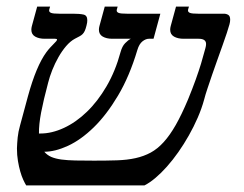

<svg xmlns="http://www.w3.org/2000/svg" viewBox="-20 -560 736 580"><path d="M344.2 -402.8Q349.1 -420.4 357.9 -429.4Q366.7 -438.5 375 -442.9H319.3Q301.8 -442.9 290.3 -449.5Q278.8 -456.1 278.8 -470.2Q278.8 -475.1 280.3 -481L296.4 -540H335.4L333 -531.7Q332.5 -530.8 332.5 -528.3Q332.5 -523.4 338.6 -521Q344.7 -518.6 363.3 -518.6H464.4L443.8 -442.9H429.7Q420.4 -442.9 410.4 -435.1Q400.4 -427.2 395 -409.2Q371.1 -329.1 336.4 -271Q301.8 -212.9 263.2 -175.3Q224.6 -137.7 185.5 -119.6Q146.5 -101.6 113.8 -101.6Q122.6 -91.3 135 -85.9Q147.5 -80.6 165.5 -78.1Q183.6 -75.7 207.8 -75.2Q231.9 -74.7 264.2 -74.7Q302.7 -74.7 333.5 -75.7Q364.3 -76.7 389.4 -82.3Q414.6 -87.9 435.3 -99.1Q456.1 -110.4 474.6 -130.9Q493.2 -151.4 511 -182.6Q528.8 -213.9 547.9 -259.3Q561.5 -292.5 571.3 -319.8Q581.1 -347.2 587.2 -367.4Q593.3 -387.7 596.4 -399.9Q599.6 -412.1 600.6 -415Q602.5 -421.4 602.5 -427.2Q602.5 -442.9 580.1 -442.9H534.7Q517.1 -442.9 505.6 -449.5Q494.1 -456.1 494.1 -470.2Q494.1 -475.1 495.6 -481L511.7 -540H550.8L548.3 -531.7Q547.9 -530.8 547.9 -528.3Q547.9 -523.4 554 -521Q560.1 -518.6 578.6 -518.6H656.2Q663.6 -518.6 669.4 -515.1Q675.3 -511.7 675.3 -500.5Q675.3 -494.1 673.3 -486.8Q670.9 -477.5 665.3 -460.7Q659.7 -443.8 652.3 -423.1Q645 -402.3 636.7 -379.4Q628.4 -356.4 620.8 -334.2Q613.3 -312 606.7 -292.5Q600.1 -272.9 596.7 -259.3Q589.4 -232.4 577.4 -204.8Q565.4 -177.2 550.5 -150.9Q535.6 -124.5 518.8 -100.6Q502 -76.7 484.4 -56.9Q466.8 -37.1 449.5 -22.5Q432.1 -7.8 416.5 0H59.1Q55.2 -6.3 50.3 -16.8Q45.4 -27.3 41.3 -41.7Q37.1 -56.2 34.2 -73.7Q31.2 -91.3 31.2 -111.8Q31.7 -127.4 33.4 -144.8Q35.2 -162.1 40.5 -180.7L64.5 -269.5Q89.4 -360.4 120.1 -402.3Q126 -410.2 131.8 -416.5Q137.7 -422.9 142.3 -427.5Q147 -432.1 149.7 -435.3Q152.3 -438.5 152.3 -440.4Q152.3 -442.9 146.5 -442.9H115.2Q97.7 -442.9 86.2 -449.5Q74.7 -456.1 74.7 -470.2Q74.7 -475.1 76.2 -481L92.3 -540H131.3L128.9 -531.7Q128.4 -530.8 128.4 -528.3Q128.4 -523.4 134.5 -521Q140.6 -518.6 159.2 -518.6H199.7Q220.2 -518.6 231.9 -516.1Q243.7 -513.7 243.7 -499Q243.7 -495.6 243.2 -491.7Q242.7 -487.8 241.2 -482.4Q238.8 -472.7 236.1 -466.8Q233.4 -460.9 229.5 -457Q225.6 -453.1 220 -450.2Q214.4 -447.3 206.1 -442.9Q192.4 -435.5 179.7 -420.7Q167 -405.8 156.5 -387.2Q146 -368.7 137.9 -348.4Q129.9 -328.1 125.5 -310.5Q111.3 -257.3 104.2 -220.2Q97.2 -183.1 97.7 -156.7H102.1Q136.7 -156.7 173.1 -173.6Q209.5 -190.4 242.4 -222.2Q275.4 -253.9 302 -299.6Q328.6 -345.2 344.2 -402.8Z"/></svg>

Font: Arian Grqi
Style: Italic
Weight: 400
Italic angle: -15°
Designer: Ruben Hakobyan (Tarumian)
Foundry: Ruben Hakobyan (Tarumian)
Version: Version 1.002